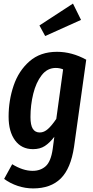

<svg xmlns="http://www.w3.org/2000/svg" viewBox="-20 -832 520 1071"><path d="M461 -499 393 -13Q375 108 319 163.5Q263 219 165 219Q121 219 79 205Q37 191 3 166L48 84Q108 121 162 121Q206 121 235 95Q264 69 274 -1L283 -69Q257 -35 230 -17.5Q203 0 164 0Q100 0 64 -49Q28 -98 28 -181Q28 -272 56 -354.5Q84 -437 144.5 -490Q205 -543 298 -543Q381 -543 461 -499ZM150 -179Q150 -134 163 -113.5Q176 -93 202 -93Q226 -93 248 -113Q270 -133 294 -169L332 -445Q313 -453 291 -453Q244 -453 212.5 -412.5Q181 -372 165.5 -309Q150 -246 150 -179ZM387 -812 432 -721 232 -631 200 -690Z"/></svg>

Font: Fira Sans Extra Condensed Medium
Style: Italic
Weight: 500
Width: 3
Italic angle: -8°
Designer: Carrois Corporate & Edenspiekermann AG
Foundry: Carrois Corporate GbR & Edenspiekermann AG
Version: Version 4.203